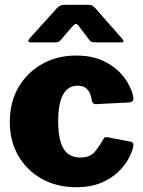

<svg xmlns="http://www.w3.org/2000/svg" viewBox="-20 -772 596 802"><path d="M298 -540Q370 -540 420 -513.5Q470 -487 499 -448Q528 -409 536 -370Q543 -345 518 -344L381 -337Q367 -336 364 -351Q362 -364 357 -378.5Q352 -393 339.5 -403.5Q327 -414 303 -414Q279 -414 261 -399Q243 -384 233 -351.5Q223 -319 223 -265Q223 -210 234 -176.5Q245 -143 265.5 -128.5Q286 -114 314 -114Q355 -114 374.5 -136.5Q394 -159 413 -193Q415 -197 419 -198.5Q423 -200 433 -198L527 -180Q541 -177 536 -157Q532 -138 517 -109.5Q502 -81 474 -54Q446 -27 402.5 -8.5Q359 10 298 10Q218 10 155.5 -24.5Q93 -59 57 -120.5Q21 -182 21 -263Q21 -346 57.5 -408Q94 -470 156.5 -505Q219 -540 298 -540ZM354 -604 313 -658Q303 -672 297.5 -672Q292 -672 279 -658L233 -604Q226 -597 221.5 -596Q217 -595 207 -595H108Q99 -595 98.5 -600Q98 -605 105 -613L217 -737Q224 -745 232 -748.5Q240 -752 254 -752H349Q360 -752 366 -748Q372 -744 377 -739L488 -613Q505 -595 486 -595H381Q372 -595 365.5 -596Q359 -597 354 -604Z"/></svg>

Font: Libre Franklin Thin Black
Style: Regular
Weight: 900
Version: Version 3.000